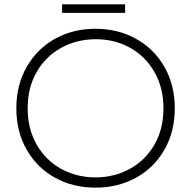

<svg xmlns="http://www.w3.org/2000/svg" viewBox="-20 -846 877 881"><path d="M265 -826H554V-787H265ZM55 -349Q55 -456 102.5 -539Q150 -622 232.5 -668Q315 -714 418 -714Q521 -714 604 -668Q687 -622 734.5 -539Q782 -456 782 -349Q782 -242 734.5 -159Q687 -76 604 -30.5Q521 15 418 15Q315 15 232.5 -30.5Q150 -76 102.5 -159Q55 -242 55 -349ZM730 -349Q730 -443 689 -515Q648 -587 577.5 -626.5Q507 -666 420 -666Q333 -666 261.5 -627Q190 -588 148.5 -516Q107 -444 107 -349Q107 -254 148.5 -182Q190 -110 261 -71Q332 -32 418 -32Q504 -32 575.5 -71Q647 -110 688.5 -182Q730 -254 730 -349Z"/></svg>

Font: Prompt ExtraLight
Style: Regular
Weight: 275
Designer: Katatrad Team
Foundry: CadsonDemak
Version: Version 1.001